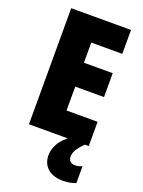

<svg xmlns="http://www.w3.org/2000/svg" viewBox="-174 -792 824 1110"><g transform="rotate(20 237.5 -237.0)"><path d="M432 0H64V-714H432V-567H241V-443H418V-296H241V-149H432ZM354 94Q354 111 364.5 121.5Q375 132 394 132Q407 132 418.5 129Q430 126 438 121V226Q425 231 405.5 235.5Q386 240 360 240Q299 240 265 210Q231 180 231 128Q231 95 251.5 57Q272 19 328 -19L408 0Q376 33 365 53Q354 73 354 94Z"/></g></svg>

Font: Noto Sans Kannada Condensed Black
Style: Regular
Weight: 900
Width: 3
Designer: Jelle Bosma - Monotype Design Team
Foundry: Monotype Imaging Inc.
Version: Version 2.005; ttfautohint (v1.8.4.7-5d5b)